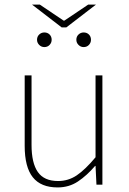

<svg xmlns="http://www.w3.org/2000/svg" viewBox="-20 -808 564 840"><path d="M232 12Q159 12 123.5 -32.5Q88 -77 88 -170V-478H118V-174Q118 -95 145.5 -55.5Q173 -16 234 -16Q279 -16 316 -41Q353 -66 398 -120V-478H428V0H402L398 -82H396Q360 -40 321 -14Q282 12 232 12ZM174 -602Q161 -602 151.5 -611.5Q142 -621 142 -634Q142 -648 151.5 -657Q161 -666 174 -666Q188 -666 197 -657Q206 -648 206 -634Q206 -621 197 -611.5Q188 -602 174 -602ZM346 -602Q333 -602 323.5 -611.5Q314 -621 314 -634Q314 -648 323.5 -657Q333 -666 346 -666Q360 -666 369 -657Q378 -648 378 -634Q378 -621 369 -611.5Q360 -602 346 -602ZM250 -688 120 -788H154L258 -718H262L366 -788H400L270 -688Z"/></svg>

Font: Source Sans 3 ExtraLight ExtraLight
Style: Regular
Weight: 250
Version: Version 3.052;hotconv 1.1.0;makeotfexe 2.6.0